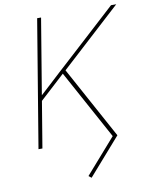

<svg xmlns="http://www.w3.org/2000/svg" viewBox="-100 -800 840 1081"><g transform="rotate(-10 320.5 -259.0)"><path d="M131.3 -261.7 127.9 -285.2Q162.6 -316.9 194.1 -345.9Q225.6 -375 257.3 -404.3Q289.1 -433.6 323.7 -464.8L610.8 -727.5H640.6L287.6 -404.3L280.8 -398.9ZM67.9 0 188.5 -727.5H210.9L168 -468.8L138.2 -289.1L135.7 -273.4L90.3 0ZM334.5 210.4 318.8 197.8 492.2 0 272 -403.3 292 -416 519 0Z"/></g></svg>

Font: Inter Thin
Style: Italic
Weight: 250
Italic angle: -9.3988°
Designer: Rasmus Andersson
Foundry: rsms
Version: Version 4.001;git-66647c0bb